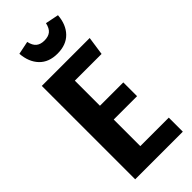

<svg xmlns="http://www.w3.org/2000/svg" viewBox="-286 -957 1006 1006"><g transform="rotate(-45 216.5 -454.5)"><path d="M393 -589H195V-403H368V-301H195V-104H406V0H53V-692H408ZM89 -894 162 -909Q169 -877 186 -863.5Q203 -850 231 -850Q260 -850 277 -863.5Q294 -877 301 -909L375 -894Q370 -829 333 -791Q296 -753 231 -753Q167 -753 130.5 -791Q94 -829 89 -894Z"/></g></svg>

Font: Fira Sans Compressed SemiBold
Style: Regular
Weight: 600
Width: 1
Designer: bBox Type GmbH & Carrois Corporate GbR & Edenspiekermann AG
Foundry: bBox Type GmbH & Carrois Corporate GbR & Edenspiekermann AG
Version: Version 4.301